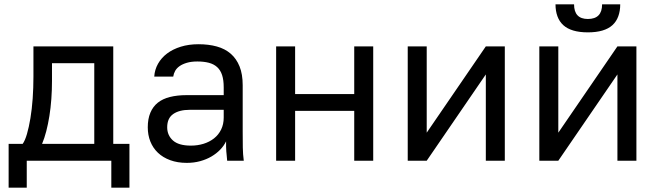

<svg xmlns="http://www.w3.org/2000/svg" viewBox="-20 -745 3050 890"><path d="M20 125H104V0H496V125H580V-78H505V-530H135V-390Q135 -338 131.5 -288.5Q128 -239 121 -197Q114 -155 105 -124Q96 -93 85 -78H20ZM175 -78Q186 -104 194.5 -137Q203 -170 209 -207.5Q215 -245 218 -286.5Q221 -328 221 -370V-452H417V-78Z M846 10Q879 10 908 2Q937 -6 960 -19.5Q983 -33 1000.5 -51Q1018 -69 1028 -90Q1028 -77 1028 -65.5Q1028 -54 1029 -43.5Q1030 -33 1031 -22.5Q1032 -12 1033 0H1110Q1106 -30 1105.5 -61.5Q1105 -93 1105 -135V-350Q1105 -401 1090.5 -437Q1076 -473 1049.5 -496Q1023 -519 985 -529.5Q947 -540 900 -540Q855 -540 818 -528.5Q781 -517 754.5 -497Q728 -477 712.5 -449.5Q697 -422 695 -390H783Q785 -404 792 -416.5Q799 -429 812.5 -438.5Q826 -448 846.5 -454Q867 -460 895 -460Q925 -460 948 -454Q971 -448 986.5 -434Q1002 -420 1009.5 -397Q1017 -374 1017 -340V-304H845Q802 -304 768 -295.5Q734 -287 711.5 -269Q689 -251 677 -222.5Q665 -194 665 -155Q665 -119 677 -89Q689 -59 712 -37Q735 -15 769 -2.5Q803 10 846 10ZM865 -70Q808 -70 781.5 -94Q755 -118 755 -155Q755 -197 783 -216.5Q811 -236 860 -236H1017V-200Q1017 -169 1005 -144.5Q993 -120 972 -103.5Q951 -87 923.5 -78.5Q896 -70 865 -70Z M1260 0H1348V-231H1622V0H1710V-530H1622V-309H1348V-530H1260Z M1870 0H1958L2232 -400V0H2320V-530H2232L1958 -130V-530H1870Z M2480 0H2568L2842 -400V0H2930V-530H2842L2568 -130V-530H2480ZM2705 -595Q2744 -595 2772.5 -603.5Q2801 -612 2819 -628.5Q2837 -645 2846 -669.5Q2855 -694 2855 -725H2771Q2771 -691 2754.5 -674Q2738 -657 2705 -657Q2673 -657 2657 -674Q2641 -691 2641 -725H2555Q2555 -694 2564 -669.5Q2573 -645 2591 -628.5Q2609 -612 2637.5 -603.5Q2666 -595 2705 -595Z"/></svg>

Font: Golos Text VF
Style: Regular
Weight: 400
Designer: A.Korolkova, Vitaly Kuzmin
Foundry: ParaType Ltd
Version: Version 2.005